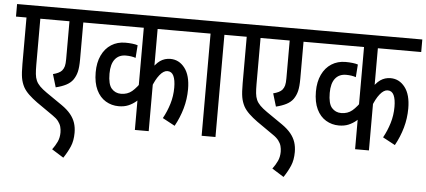

<svg xmlns="http://www.w3.org/2000/svg" viewBox="-53 -738 2302 1037"><g transform="rotate(5 1098.5 -219.5)"><path d="M432 -554H365V-354Q365 -311 359 -286.5Q353 -262 339 -242Q326 -224 303 -212Q280 -200 247 -192L226 -262Q242 -266 254.5 -272Q267 -278 274 -286Q283 -297 286.5 -310.5Q290 -324 290 -349V-554H132V-304Q132 -275 134 -254.5Q136 -234 143 -218.5Q150 -203 164 -189Q178 -175 201 -159L288 -99Q318 -78 336 -56Q354 -34 362 -9.5Q370 15 370 44Q370 87 356.5 118.5Q343 150 321 183L257 143Q273 122 283.5 99.5Q294 77 294 49Q294 33 290 18Q286 3 275 -11.5Q264 -26 243 -40L154 -102Q129 -120 109 -139Q89 -158 78 -178Q66 -201 61.5 -227Q57 -253 57 -302V-554H0V-622H432Z M1003 -554H768V-316L745 -322Q771 -365 795.5 -382Q820 -399 851 -399Q898 -399 929 -359Q960 -319 960 -244Q960 -190 945.5 -139Q931 -88 905 -41L838 -77Q859 -115 872 -157.5Q885 -200 885 -246Q885 -287 874.5 -309.5Q864 -332 841 -332Q820 -332 799 -306Q778 -280 761 -234L768 -278V0H693V-212L723 -190Q707 -171 688 -155Q669 -139 646.5 -129.5Q624 -120 594 -120Q556 -120 524 -139Q492 -158 473.5 -196.5Q455 -235 455 -292Q455 -345 473.5 -384Q492 -423 525 -444Q558 -465 601 -465Q621 -465 638.5 -463Q656 -461 668 -457L663 -388Q652 -392 638.5 -394Q625 -396 610 -396Q572 -396 551 -369.5Q530 -343 530 -291Q530 -233 550 -210.5Q570 -188 601 -188Q636 -188 660.5 -208.5Q685 -229 714 -273L693 -226V-554H420V-622H1003Z M1130 -554V0H1055V-554H991V-622H1206V-554Z M1626 -554H1559V-354Q1559 -311 1553 -286.5Q1547 -262 1533 -242Q1520 -224 1497 -212Q1474 -200 1441 -192L1420 -262Q1436 -266 1448.5 -272Q1461 -278 1468 -286Q1477 -297 1480.5 -310.5Q1484 -324 1484 -349V-554H1326V-304Q1326 -275 1328 -254.5Q1330 -234 1337 -218.5Q1344 -203 1358 -189Q1372 -175 1395 -159L1482 -99Q1512 -78 1530 -56Q1548 -34 1556 -9.5Q1564 15 1564 44Q1564 87 1550.5 118.5Q1537 150 1515 183L1451 143Q1467 122 1477.5 99.5Q1488 77 1488 49Q1488 33 1484 18Q1480 3 1469 -11.5Q1458 -26 1437 -40L1348 -102Q1323 -120 1303 -139Q1283 -158 1272 -178Q1260 -201 1255.5 -227Q1251 -253 1251 -302V-554H1194V-622H1626Z M2197 -554H1962V-316L1939 -322Q1965 -365 1989.5 -382Q2014 -399 2045 -399Q2092 -399 2123 -359Q2154 -319 2154 -244Q2154 -190 2139.5 -139Q2125 -88 2099 -41L2032 -77Q2053 -115 2066 -157.5Q2079 -200 2079 -246Q2079 -287 2068.5 -309.5Q2058 -332 2035 -332Q2014 -332 1993 -306Q1972 -280 1955 -234L1962 -278V0H1887V-212L1917 -190Q1901 -171 1882 -155Q1863 -139 1840.5 -129.5Q1818 -120 1788 -120Q1750 -120 1718 -139Q1686 -158 1667.5 -196.5Q1649 -235 1649 -292Q1649 -345 1667.5 -384Q1686 -423 1719 -444Q1752 -465 1795 -465Q1815 -465 1832.5 -463Q1850 -461 1862 -457L1857 -388Q1846 -392 1832.5 -394Q1819 -396 1804 -396Q1766 -396 1745 -369.5Q1724 -343 1724 -291Q1724 -233 1744 -210.5Q1764 -188 1795 -188Q1830 -188 1854.5 -208.5Q1879 -229 1908 -273L1887 -226V-554H1614V-622H2197Z"/></g></svg>

Font: Noto Sans ExtraCondensed
Style: Regular
Weight: 400
Width: 2
Designer: Monotype Design Team
Foundry: Monotype Imaging Inc.
Version: Version 2.013